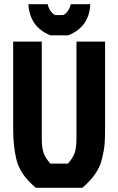

<svg xmlns="http://www.w3.org/2000/svg" viewBox="-20 -899 566 919"><path d="M221 -116H305Q327 -140 336.5 -164.5Q346 -189 346 -237V-700H483V-287Q483 -236 480.5 -207.5Q478 -179 468 -138Q451 -65 374 0H152Q75 -63 58 -138Q43 -199 43 -287V-700H180V-237Q180 -189 189.5 -164.5Q199 -140 221 -116ZM116 -879H208Q218 -840 244 -827H283Q309 -840 319 -879H412Q408 -771 307 -730H221Q122 -770 116 -879Z"/></svg>

Font: Jockey One
Style: Regular
Weight: 400
Designer: TypeTogether
Foundry: TypeTogether
Version: Version 1.002